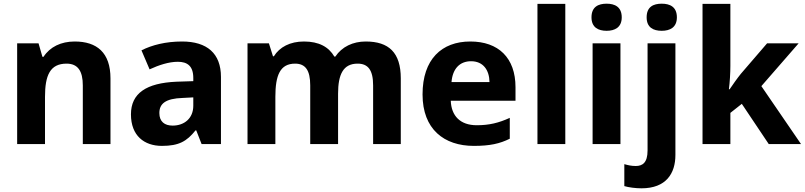

<svg xmlns="http://www.w3.org/2000/svg" viewBox="-20 -781 4366 1041"><path d="M385 -556C311 -556 251 -527 216 -473H210L189 -546H73V0H224V-256C224 -372 251 -436 341 -436C402 -436 429 -396 429 -318V0H579V-356C579 -496 505 -556 385 -556Z M967 -556C879 -556 804 -537 747 -508L791 -405C841 -428 895 -446 944 -446C996 -446 1028 -423 1028 -358V-341L937 -338C773 -331 690 -275 690 -161C690 -45 762 10 858 10C950 10 993 -15 1040 -74H1044L1073 0H1178V-364C1178 -491 1103 -556 967 -556ZM971 -250 1028 -253V-208C1028 -139 979 -100 916 -100C873 -100 844 -121 844 -168C844 -218 876 -247 971 -250Z M1963 -556C1894 -556 1834 -528 1798 -474H1793C1762 -527 1709 -556 1628 -556C1553 -556 1496 -526 1465 -476H1460L1438 -546H1322V0H1473V-256C1473 -372 1498 -436 1580 -436C1636 -436 1662 -400 1662 -318V0H1813V-273C1813 -378 1841 -436 1919 -436C1975 -436 2003 -402 2003 -318V0H2153V-356C2153 -496 2088 -556 1963 -556Z M2530 -556C2375 -556 2271 -460 2271 -269C2271 -80 2388 10 2549 10C2636 10 2690 -2 2744 -29V-142C2685 -115 2633 -102 2565 -102C2475 -102 2427 -153 2424 -235H2775V-308C2775 -468 2682 -556 2530 -556ZM2534 -449C2600 -449 2633 -401 2634 -336H2428C2434 -410 2474 -449 2534 -449Z M3045 0V-760H2894V0Z M3269 -761C3224 -761 3187 -744 3187 -687C3187 -632 3224 -614 3269 -614C3313 -614 3351 -632 3351 -687C3351 -744 3313 -761 3269 -761ZM3344 -546H3193V0H3344Z M3486 -687C3486 -632 3522 -614 3568 -614C3612 -614 3650 -632 3650 -687C3650 -744 3612 -761 3568 -761C3522 -761 3486 -744 3486 -687ZM3458 240C3592 240 3642 159 3642 59V-546H3491V35C3491 102 3463 119 3427 119C3404 119 3386 115 3365 109V228C3388 235 3426 240 3458 240Z M3940 -423V-760H3789V0H3940V-169L4002 -218L4148 0H4323L4108 -314L4310 -546H4139L3997 -381C3979 -359 3950 -318 3936 -297H3932C3937 -335 3940 -387 3940 -423Z"/></svg>

Font: Noto Sans Canadian Aboriginal
Style: Bold
Weight: 700
Designer: Monotype Design Team, Typotheque's Kevin King
Foundry: Monotype Imaging Inc.
Version: Version 2.004